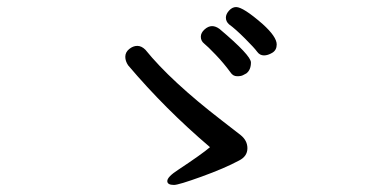

<svg xmlns="http://www.w3.org/2000/svg" viewBox="-20 -673 1040 544"><path d="M473 -149Q486 -149 551 -172.5Q616 -196 657 -218Q681 -230 681 -253Q681 -275 661.5 -290.5Q642 -306 608 -332Q464 -443 392 -532Q381 -543 369 -543Q357 -543 346 -534Q335 -525 335 -512Q335 -500 343 -488Q448 -364 575 -256Q553 -237 485 -192Q454 -172 454 -160Q454 -149 473 -149ZM652 -457Q663 -457 668.5 -460Q674 -463 678 -465Q691 -475 691 -496Q691 -516 602 -591Q591 -599 581 -599Q570 -599 559.5 -589.5Q549 -580 549 -569Q549 -557 558.5 -549.5Q568 -542 591 -518Q614 -494 633 -468Q640 -457 652 -457ZM728 -516Q739 -516 751.5 -523.5Q764 -531 764 -547Q764 -569 724 -605Q669 -653 649 -653Q638 -653 629 -643Q620 -633 620 -623Q620 -612 629 -604Q647 -591 674 -564Q701 -537 708.5 -526.5Q716 -516 728 -516Z"/></svg>

Font: LXGW WenKai TC
Style: Bold
Weight: 700
Designer: LXGW / Fontworks Inc.
Foundry: LXGW / Fontworks Inc.
Version: Version 1.330;April 28, 2024